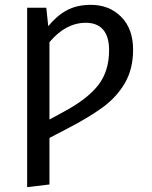

<svg xmlns="http://www.w3.org/2000/svg" viewBox="-20 -559 626 792"><path d="M529 -354Q529 -275 495.5 -217Q462 -159 404 -116.5Q346 -74 255 -27L184 10V202L92 213V-527H171L179 -451Q214 -494 255.5 -516.5Q297 -539 355 -539Q431 -539 480 -489.5Q529 -440 529 -354ZM430 -352Q430 -408 405.5 -436.5Q381 -465 334 -465Q251 -465 184 -385V-66L243 -98Q340 -150 385 -207.5Q430 -265 430 -352Z"/></svg>

Font: FiraGOUPP
Style: Medium
Weight: 400
Designer: bBox Type
Foundry: bBox Type GmbH
Version: Version 1.001